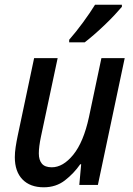

<svg xmlns="http://www.w3.org/2000/svg" viewBox="-20 -786 567 816"><path d="M166 10Q108 10 75.5 -23.5Q43 -57 43 -118Q43 -138 46.5 -161Q50 -184 55 -208L125 -539H225L154 -205Q145 -162 145 -134Q145 -106 158 -90.5Q171 -75 200 -75Q248 -75 291.5 -128.5Q335 -182 358 -288L411 -539H510L396 0H317L325 -88H321Q294 -49 256 -19.5Q218 10 166 10ZM274 -617Q303 -650 333 -691Q363 -732 384 -766H498V-757Q487 -744 468 -723.5Q449 -703 425.5 -680.5Q402 -658 379.5 -638.5Q357 -619 340 -606H274Z"/></svg>

Font: Noto Sans SemiCondensed Medium
Style: Italic
Weight: 500
Width: 4
Italic angle: -12°
Designer: Monotype Design Team
Foundry: Monotype Imaging Inc.
Version: Version 2.013; ttfautohint (v1.8.4.7-5d5b)